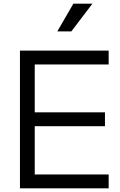

<svg xmlns="http://www.w3.org/2000/svg" viewBox="-20 -1019 652 1039"><path d="M88 0H568V-75H168V-336H548V-411H168V-670H568V-745H88ZM290 -849H366L480 -999H377Z"/></svg>

Font: Mluvka
Style: Regular
Weight: 400
Designer: Modified by Jiří Krblich, Original typeface by Gumpita Rahayu
Foundry: Gumpita Rahayu & Jiří Krblich
Version: Version 2.000;Glyphs 3.1.1 (3134)